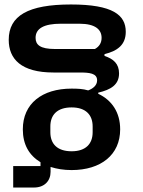

<svg xmlns="http://www.w3.org/2000/svg" viewBox="-20 -626 640 858"><path d="M19 -448C19 -362 75 -302 219 -302H336C379 -302 414 -299 414 -267C414 -243 393 -229 374 -222C351 -229 327 -230 300 -230C168 -230 82 -163 82 -48C82 20 110 68 161 99V116H39V212H132C179 212 206 182 206 142V120C234 129 265 134 300 134C431 134 517 66 517 -48C517 -124 480 -178 419 -207V-212C475 -225 512 -247 512 -298C512 -341 487 -363 447 -376V-384C507 -399 542 -427 542 -484C542 -559 484 -606 297 -606C106 -606 19 -556 19 -448ZM139 -457C139 -499 177 -520 252 -520H335C407 -520 434 -493 434 -457C434 -435 424 -418 404 -407H226C159 -407 139 -426 139 -457ZM300 -146C364 -146 394 -112 394 -61V-35C394 16 364 50 300 50C235 50 205 16 205 -35V-61C205 -112 235 -146 300 -146Z"/></svg>

Font: IBM Mono SemiBold
Style: Regular
Weight: 600
Monospace: yes
Designer: Mike Abbink, Paul van der Laan, Pieter van Rosmalen
Foundry: Bold Monday
Version: Version 2.3